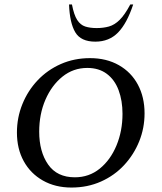

<svg xmlns="http://www.w3.org/2000/svg" viewBox="-20 -832 726 862"><path d="M301 10Q228 10 172.5 -21.5Q117 -53 86.5 -108.5Q56 -164 56 -237Q56 -304 80.5 -364.5Q105 -425 149 -471.5Q193 -518 253 -544.5Q313 -571 384 -571Q458 -571 513.5 -539.5Q569 -508 599 -452Q629 -396 629 -323Q629 -257 605 -197.5Q581 -138 537.5 -91Q494 -44 433.5 -17Q373 10 301 10ZM316 -36Q380 -36 428 -75Q476 -114 503 -179Q530 -244 530 -321Q530 -380 512.5 -427Q495 -474 459.5 -500.5Q424 -527 372 -527Q309 -527 260.5 -488Q212 -449 184 -384.5Q156 -320 156 -241Q156 -151 196 -93.5Q236 -36 316 -36ZM408 -645Q343 -645 318 -687Q293 -729 290 -812H303Q312 -765 326.5 -742.5Q341 -720 362.5 -713Q384 -706 414 -706Q444 -706 469 -713Q494 -720 517 -742.5Q540 -765 565 -812H578Q550 -727 510 -686Q470 -645 408 -645Z"/></svg>

Font: Spectral SC Medium
Style: Italic
Weight: 500
Italic angle: -10°
Designer: Jean-Baptiste Levee
Foundry: Production Type
Version: Version 2.001